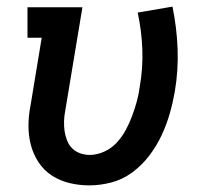

<svg xmlns="http://www.w3.org/2000/svg" viewBox="-20 -552 640 580"><path d="M250 8Q219 8 190 1Q161 -6 137 -21.5Q113 -37 97 -61Q81 -85 73.5 -113Q66 -141 66 -171.5Q66 -202 72 -232L106 -438H63V-530H229L177 -217Q174 -202 173.5 -186.5Q173 -171 175 -156.5Q177 -142 182.5 -128Q188 -114 198 -104Q208 -94 222 -89Q236 -84 251 -84Q273 -84 295 -94Q317 -104 333 -121.5Q349 -139 360 -159.5Q371 -180 379 -201.5Q387 -223 393 -244.5Q399 -266 402 -289Q412 -346 410 -402Q408 -458 396 -514L501 -532Q514 -469 516.5 -404.5Q519 -340 508 -275Q502 -241 492.5 -208Q483 -175 468 -143Q453 -111 431 -82Q409 -53 380 -31.5Q351 -10 317 -1Q283 8 250 8Z"/></svg>

Font: Iosevka Slab SmBdExObl
Style: Regular
Weight: 600
Width: 7
Italic angle: -9°
Monospace: yes
Designer: Belleve Invis
Foundry: Belleve Invis
Version: Version 11.1.0; ttfautohint (v1.8.3)